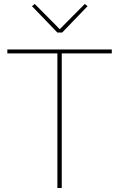

<svg xmlns="http://www.w3.org/2000/svg" viewBox="-20 -947 600 967"><path d="M291 -678V0H269V-678H17V-698H543V-678ZM269 -783 141 -916 155 -927 281 -800 407 -927 421 -916 293 -783Z"/></svg>

Font: Plexus Sans Thin
Style: Regular
Weight: 250
Version: Version 2.001;PS 002.001;hotconv 1.0.70;makeotf.lib2.5.58329